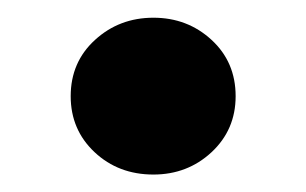

<svg xmlns="http://www.w3.org/2000/svg" viewBox="-20 -200 351 220"><path d="M61 -89.8Q61 -128.9 88.9 -154.3Q116.7 -179.7 155.8 -179.7Q194.8 -179.7 222.4 -154.3Q250 -128.9 250 -89.8Q250 -51.3 222.4 -25.6Q194.8 0 155.8 0Q115.7 0 88.4 -25.6Q61 -51.3 61 -89.8Z"/></svg>

Font: Vazirmatn UI FD Black
Style: Regular
Weight: 900
Designer: Saber Rastikerdar
Foundry: Saber Rastikerdar
Version: Version 33.003